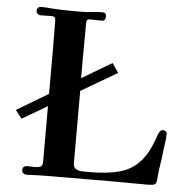

<svg xmlns="http://www.w3.org/2000/svg" viewBox="-53 -784 825 842"><g transform="rotate(5 360.0 -362.5)"><path d="M691 -226Q691 -232 686 -236Q681 -240 675 -240Q665 -240 660 -232.5Q655 -225 652 -217Q627 -139 590.5 -98.5Q554 -58 500.5 -43.5Q447 -29 371 -29Q357 -29 339.5 -29Q322 -29 309.5 -36Q297 -43 297 -63V-99Q297 -170 297 -240Q297 -310 297 -380L456 -473L428 -514L296 -436V-529Q296 -566 296.5 -603Q297 -640 297 -677Q297 -688 300 -692Q303 -696 313 -696Q326 -696 339 -695.5Q352 -695 365 -695Q374 -695 377.5 -701Q381 -707 381 -714Q381 -732 365 -732Q342 -732 318 -729Q294 -726 269 -726Q238 -726 206.5 -726.5Q175 -727 143 -729Q131 -730 119.5 -731Q108 -732 96 -732Q76 -732 76 -712Q76 -705 82 -700Q88 -695 95 -695Q107 -695 118.5 -695.5Q130 -696 142 -696Q153 -696 157 -692Q161 -688 161 -677Q161 -640 161.5 -603Q162 -566 162 -529V-355L23 -272L51 -236L162 -301V-57Q162 -39 153 -34.5Q144 -30 128 -30Q120 -30 111.5 -30.5Q103 -31 95 -31Q74 -31 74 -12Q74 -2 81 2.5Q88 7 96 7Q107 7 118 6Q129 5 140 5Q163 4 186 4Q209 4 232 4Q290 4 347.5 3.5Q405 3 463 3Q504 3 546 3.5Q588 4 630 4Q637 4 648 2.5Q659 1 663 -5Q667 -12 667 -22Q669 -54 674.5 -86Q680 -118 683 -150Q685 -169 688 -188Q691 -207 691 -226Z"/></g></svg>

Font: UoqMunThenKhung
Style: Regular
Weight: 400
Designer: Font-Kai, 金井和夫, 宇文滿月
Foundry: Kazuo Kanai, Moonlit Owen
Version: Version 1.197